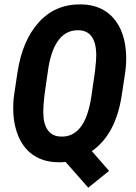

<svg xmlns="http://www.w3.org/2000/svg" viewBox="-20 -741 630 888"><path d="M404.8 -42 484.4 49.3 388.2 127 283.2 7.8Q262.7 10.3 247.6 9.3Q186.5 8.8 140.1 -19.8Q93.8 -48.3 68.6 -103Q43.5 -157.7 41.5 -226.1Q40 -267.1 45.4 -303.2L61 -407.2Q83.5 -554.7 160.4 -638.9Q237.3 -723.1 356.4 -720.7Q451.7 -718.8 505.6 -656Q559.6 -593.3 563.5 -484.4Q564.5 -446.8 559.6 -409.7L542.5 -296.9Q514.6 -118.7 404.8 -42ZM419.4 -411.6Q425.3 -461.9 425.3 -489.3Q422.9 -597.7 345.7 -601.1Q234.4 -605.5 204.1 -429.7L185.5 -299.8Q179.7 -249.5 180.2 -222.2Q180.2 -168.5 200.7 -139.6Q221.2 -110.8 259.8 -109.4Q314 -106.4 350.1 -149.7Q386.2 -192.9 401.9 -290.5Z"/></svg>

Font: TypoPRO Roboto
Style: Bold Italic
Weight: 700
Italic angle: -12°
Designer: Google
Version: Version 2.136; 2016